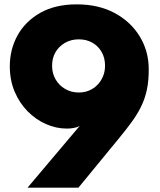

<svg xmlns="http://www.w3.org/2000/svg" viewBox="-20 -861 734 881"><path d="M106.5 0 345.5 -283Q323 -271 286.5 -271Q237.5 -271 190.8 -291.8Q144 -312.5 106.8 -350.2Q69.5 -388 47.2 -440.5Q25 -493 25 -556.5Q25 -635 61 -699.5Q97 -764 165.5 -802.5Q234 -841 332 -841Q432.5 -841 506.5 -801Q580.5 -761 621.2 -693.8Q662 -626.5 662.5 -545.5Q663 -491.5 654 -449.5Q645 -407.5 627.2 -371.5Q609.5 -335.5 584 -300.8Q558.5 -266 526 -226.5L340 0ZM341.5 -436.5Q367.5 -436.5 389.2 -445.8Q411 -455 427.2 -471.8Q443.5 -488.5 452.8 -511Q462 -533.5 462 -559.5Q462 -595 446.5 -622.2Q431 -649.5 404 -665Q377 -680.5 341.5 -680.5Q306.5 -680.5 278.8 -664.8Q251 -649 235 -622Q219 -595 219 -559.5Q219 -524.5 235 -496.8Q251 -469 279 -452.8Q307 -436.5 341.5 -436.5Z"/></svg>

Font: Spartan Thin ExtraBold
Style: Regular
Weight: 800
Version: Version 1.004